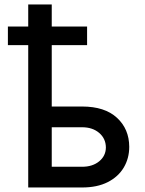

<svg xmlns="http://www.w3.org/2000/svg" viewBox="-20 -829 639 849"><path d="M365.1 -711.6V-629.3H208.8V-358H343Q443.2 -358 497.2 -308.2Q551.1 -258.5 551.5 -180Q551.5 -128.9 527.2 -88.1Q502.8 -47.2 456.3 -23.6Q409.8 0 343 0H104.8V-629.3H14.9V-711.6H104.8V-809.3H208.8V-711.6ZM208.8 -266.3V-91.6H343Q389.2 -91.6 418.5 -115.6Q447.8 -139.6 448.2 -176.8Q447.8 -216.3 418.5 -241.3Q389.2 -266.3 343 -266.3Z"/></svg>

Font: Inter Zeller Medium
Style: Regular
Weight: 500
Designer: Rasmus Andersson; Joe Bland
Foundry: zeller
Version: Version 3.015;git-dec3a8cb1